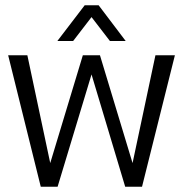

<svg xmlns="http://www.w3.org/2000/svg" viewBox="-20 -710 695 730"><path d="M645 -500 520 0H456L328 -427L199 0H135L11 -500H84L171 -90L295 -500H360L484 -90L571 -500ZM302 -690H355L458 -554H398L328 -645L258 -554H198Z"/></svg>

Font: Sarabun Light
Style: Regular
Weight: 300
Designer: Suppakit Chalermlarp | Katatrad Co.,Ltd.
Foundry: Cadson Demak Co.,Ltd.
Version: Version 1.000; ttfautohint (v1.6)